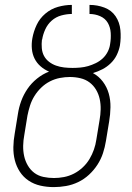

<svg xmlns="http://www.w3.org/2000/svg" viewBox="-20 -755 540 783"><path d="M200 8Q200 8 199.5 8Q199 8 199 8Q171 8 144.5 2Q118 -4 96.5 -18.5Q75 -33 61 -54.5Q47 -76 40.5 -101.5Q34 -127 34.5 -155Q35 -183 40 -210L53 -290Q57 -317 66.5 -343Q76 -369 92 -392.5Q108 -416 131 -434.5Q154 -453 180 -463Q161 -471 145.5 -484.5Q130 -498 121 -516Q112 -534 110 -555.5Q108 -577 112 -599Q117 -627 129.5 -653.5Q142 -680 165 -699.5Q188 -719 216.5 -727Q245 -735 273 -735V-698Q252 -698 230 -692Q208 -686 191 -671Q174 -656 164.5 -635Q155 -614 152 -594Q151 -593 151 -593Q151 -593 151 -593Q149 -576 150.5 -558.5Q152 -541 159.5 -527Q167 -513 180 -503Q193 -493 208.5 -487.5Q224 -482 241 -480Q258 -478 276 -478Q291 -478 307.5 -479.5Q324 -481 339.5 -485.5Q355 -490 370.5 -497.5Q386 -505 398.5 -516.5Q411 -528 419 -543.5Q427 -559 429 -575Q429 -575 429 -575Q429 -575 429 -575Q433 -598 431.5 -621Q430 -644 419.5 -662Q409 -680 388.5 -689Q368 -698 345 -698V-735Q377 -735 406 -724Q435 -713 451.5 -688.5Q468 -664 471 -632.5Q474 -601 469 -569Q465 -549 456 -530.5Q447 -512 431.5 -497Q416 -482 397.5 -472.5Q379 -463 359 -457Q383 -444 399.5 -422Q416 -400 423.5 -373.5Q431 -347 430.5 -317.5Q430 -288 425 -259L412 -180Q408 -155 400 -130.5Q392 -106 377.5 -83.5Q363 -61 343 -42.5Q323 -24 299 -12.5Q275 -1 249.5 3.5Q224 8 200 8ZM200 -29Q220 -29 241 -33Q262 -37 281.5 -47Q301 -57 317.5 -72.5Q334 -88 345 -106.5Q356 -125 363 -145Q370 -165 373 -186L386 -265Q390 -287 390.5 -309Q391 -331 386.5 -351.5Q382 -372 371.5 -389.5Q361 -407 345 -419Q329 -431 308 -436Q287 -441 265 -441Q245 -441 224 -437Q203 -433 183.5 -423Q164 -413 148 -397.5Q132 -382 120.5 -363.5Q109 -345 102.5 -324.5Q96 -304 92 -284L79 -204Q75 -183 74.5 -161Q74 -139 78.5 -118.5Q83 -98 93.5 -80Q104 -62 120 -50Q136 -38 157 -33.5Q178 -29 200 -29Z"/></svg>

Font: Iosevka SS04 XLt Obl
Style: Regular
Weight: 200
Italic angle: -9°
Monospace: yes
Designer: Belleve Invis
Foundry: Belleve Invis
Version: Version 19.0.0; ttfautohint (v1.8.4)